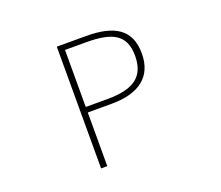

<svg xmlns="http://www.w3.org/2000/svg" viewBox="-120 -901 1239 1076"><g transform="rotate(-20 500.0 -363.0)"><path d="M311 0H348V-320H490C653 -320 746 -388 746 -528C746 -673 651 -726 486 -726H311ZM348 -353V-693H473C630 -693 706 -655 706 -528C706 -403 632 -353 477 -353Z"/></g></svg>

Font: Harano Aji Gothic CN ExtraLight
Style: Regular
Weight: 250
Foundry: Masamichi Hosoda
Version: HaranoAjiGothicCN-ExtraLight version 20230610;ttx 4.39.4